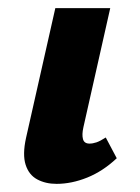

<svg xmlns="http://www.w3.org/2000/svg" viewBox="-20 -444 344 472"><path d="M119 8Q92 8 71.5 -3Q51 -14 43 -39Q35 -64 44 -105L116 -424H251L185 -131Q181 -113 184 -102Q187 -91 200 -91Q208 -91 217 -94Q226 -97 240 -106L267 -55Q233 -23 194.5 -7.5Q156 8 119 8Z"/></svg>

Font: Ysabeau ExtraBold
Style: Italic
Weight: 800
Italic angle: -12°
Designer: Christian Thalmann (Catharsis Fonts)
Version: Version 2.002